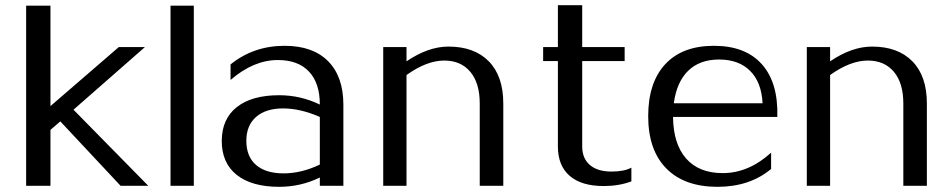

<svg xmlns="http://www.w3.org/2000/svg" viewBox="-20 -718 3675 742"><path d="M175 0H81V-696H175V-308L439 -536H540L264 -294L553 0H446L213 -249L175 -216Z M729 0H639V-696H729Z M1059 4Q953 4 895 -42Q837 -88 837 -173Q837 -258 895 -304Q953 -350 1059 -350Q1141 -350 1216 -314Q1216 -397 1174 -441.5Q1132 -486 1054 -486Q960 -486 871 -409V-469Q960 -541 1080 -541Q1189 -541 1248 -481.5Q1307 -422 1307 -313V0H1216V-32Q1142 4 1059 4ZM932 -174Q932 -113 969.5 -80.5Q1007 -48 1076 -48Q1145 -48 1216 -82V-266Q1141 -299 1074 -299Q1007 -299 969.5 -266Q932 -233 932 -174Z M1551 0H1461V-536H1551V-481Q1635 -538 1713 -538Q1813 -538 1869 -481Q1925 -424 1925 -318V0H1834V-318Q1834 -397 1797.5 -440.5Q1761 -484 1697 -484Q1629 -484 1551 -428Z M2420 -17Q2372 1 2313 1Q2227 1 2181.5 -38.5Q2136 -78 2136 -152V-482H2079V-536H2136V-698H2230V-536H2394V-482H2230V-152Q2230 -106 2259.5 -80.5Q2289 -55 2343 -55Q2392 -55 2420 -70Z M2485 -269Q2485 -399 2551 -470Q2617 -541 2739 -541Q2861 -541 2924.5 -469.5Q2988 -398 2984 -266H2581Q2582 -162 2631.5 -105.5Q2681 -49 2773 -49Q2873 -49 2960 -128V-65Q2877 4 2753 4Q2625 4 2555 -67Q2485 -138 2485 -269ZM2584 -319H2927Q2923 -400 2879 -444Q2835 -488 2759 -488Q2684 -488 2639.5 -444.5Q2595 -401 2584 -319Z M3188 0H3098V-536H3188V-481Q3272 -538 3350 -538Q3450 -538 3506 -481Q3562 -424 3562 -318V0H3471V-318Q3471 -397 3434.5 -440.5Q3398 -484 3334 -484Q3266 -484 3188 -428Z"/></svg>

Font: RIT Lekha
Style: Regular
Weight: 400
Designer: Rahul Radhakrishnan
Version: 1.0